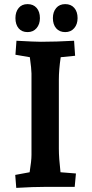

<svg xmlns="http://www.w3.org/2000/svg" viewBox="-20 -908 445 933"><path d="M54 -58 124 -71Q133 -127 133 -155V-551Q133 -572 125 -630L55 -642L60 -710Q150 -705 179 -705Q252 -705 340 -710L345 -637L275 -630Q266 -569 266 -521V-185Q266 -141 274 -71L349 -65L343 0H204Q141 0 59 5ZM237 -820Q237 -850 253 -869Q269 -888 297 -888Q325 -888 341 -869.5Q357 -851 357 -820Q357 -790 340.5 -771Q324 -752 297 -752Q269 -752 253 -770.5Q237 -789 237 -820ZM55 -820Q55 -850 70.5 -869Q86 -888 114 -888Q142 -888 158 -869.5Q174 -851 174 -820Q174 -790 157.5 -771Q141 -752 114 -752Q86 -752 70.5 -770.5Q55 -789 55 -820Z"/></svg>

Font: Andada Pro ExtraBold
Style: Regular
Weight: 800
Designer: Carolina Giovagnoli
Foundry: Huerta Tipografica
Version: Version 3.005; ttfautohint (v1.8.4)